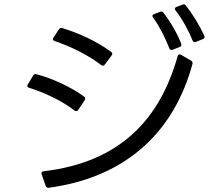

<svg xmlns="http://www.w3.org/2000/svg" viewBox="-20 -884 1040 908"><path d="M939 -699C947 -702 949 -707 946 -715C925 -762 890 -819 859 -858C855 -864 849 -865 843 -862L814 -851C806 -848 805 -842 810 -835C843 -793 873 -737 891 -692C894 -685 900 -683 907 -686ZM830 -662C837 -664 839 -670 837 -677C820 -723 786 -781 753 -824C749 -830 743 -831 737 -828L708 -817C700 -814 698 -808 704 -801C736 -757 764 -699 781 -655C784 -648 789 -646 797 -649ZM508 -622C513 -628 512 -634 505 -639C438 -688 355 -727 275 -751C268 -753 263 -751 259 -746L233 -706C228 -699 230 -693 238 -690C313 -665 397 -624 459 -576C465 -572 471 -572 476 -579ZM196 -5C199 2 204 5 211 4C592 -48 807 -275 890 -581C892 -588 890 -593 884 -597L836 -625C828 -629 822 -627 820 -618C737 -323 551 -117 186 -74C178 -73 174 -68 177 -60ZM381 -411C385 -417 384 -423 378 -427C317 -472 226 -514 152 -533C145 -535 140 -533 137 -527L111 -484C107 -477 109 -471 117 -469C189 -447 272 -408 333 -361C339 -357 345 -358 350 -364Z"/></svg>

Font: LINE Seed JP App_OTF Regular
Style: Regular
Weight: 400
Designer: LY Corporation & Fontrix & Fontworks
Version: Version 1.002